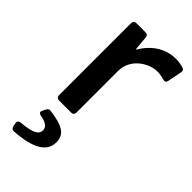

<svg xmlns="http://www.w3.org/2000/svg" viewBox="-224 -533 816 816"><g transform="rotate(45 184.5 -124.5)"><path d="M312.5 -476.6C255.9 -476.6 202.1 -447.3 166 -385.7H163.1L157.2 -450.2C156.2 -460 151.4 -464.8 141.6 -464.8H85.9C76.2 -464.8 70.3 -459 70.3 -449.2V-15.6C70.3 -5.9 76.2 0 85.9 0H159.2C168.9 0 174.8 -5.9 174.8 -15.6V-265.6C174.8 -340.8 245.1 -382.8 295.9 -382.8C309.6 -382.8 324.2 -379.9 336.9 -376C346.7 -373 353.5 -377 355.5 -386.7L368.2 -451.2C370.1 -460 367.2 -466.8 358.4 -469.7C345.7 -473.6 329.1 -476.6 312.5 -476.6ZM74.2 66.4 66.4 82C61.5 91.8 66.4 98.6 78.1 100.6C111.3 106.4 127.9 118.2 127.9 137.7C127.9 162.1 106.4 175.8 38.1 181.6C26.4 182.6 21.5 189.5 23.4 199.2L26.4 214.8C28.3 223.6 34.2 229.5 43.9 228.5C147.5 221.7 204.1 192.4 204.1 133.8C204.1 89.8 176.8 67.4 93.8 56.6C85 54.7 78.1 57.6 74.2 66.4Z"/></g></svg>

Font: Ed Sans Neue Medium
Style: Regular
Weight: 500
Designer: Stephen Hutchings
Version: Version 1.004;PS 001.004;hotconv 1.0.88;makeotf.lib2.5.64775